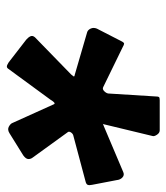

<svg xmlns="http://www.w3.org/2000/svg" viewBox="18 -800 497 574"><g transform="rotate(90 267.0 -513.5)"><path d="M292 -426Q290 -430 285.5 -425Q281 -420 279 -416L186 -289Q182 -283 175 -286Q168 -289 161 -295L99 -343Q92 -349 89 -355.5Q86 -362 92 -369L203 -477Q206 -481 208.5 -484Q211 -487 204 -488L77 -525Q70 -527 66 -535.5Q62 -544 66 -554L104 -628Q108 -636 111.5 -635.5Q115 -635 122 -631L241 -573Q247 -570 253 -576Q259 -582 260 -588L269 -732Q269 -737 270.5 -739.5Q272 -742 280 -742H370Q378 -742 383.5 -733.5Q389 -725 387 -720L352 -575Q350 -569 350.5 -571Q351 -573 358 -575L495 -633Q504 -637 511 -630.5Q518 -624 519 -613L533 -540Q535 -531 533 -526.5Q531 -522 522 -520L387 -484Q381 -483 377 -477.5Q373 -472 375 -468L451 -363Q456 -357 456 -349.5Q456 -342 445 -334L379 -293Q368 -286 359 -291Q350 -296 348 -302Z"/></g></svg>

Font: Libre Franklin Black
Style: Italic
Weight: 900
Italic angle: -8°
Designer: Pablo Impallari, Rodrigo Fuenzalida, Nhung Nguyen
Foundry: Impallari Type
Version: Version 3.000